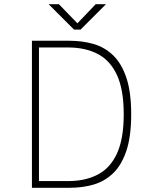

<svg xmlns="http://www.w3.org/2000/svg" viewBox="-20 -894 750 914"><path d="M132 0V-700H310.5Q371.5 -700 424.8 -684.8Q478 -669.5 518.2 -631Q558.5 -592.5 581.5 -524.2Q604.5 -456 604.5 -350Q604.5 -244 581.5 -175.8Q558.5 -107.5 518.2 -69Q478 -30.5 424.8 -15.2Q371.5 0 310.5 0ZM165.5 -32H304.5Q386 -32 445.2 -62.8Q504.5 -93.5 536.8 -163.2Q569 -233 569 -350Q569 -467 536.8 -536.8Q504.5 -606.5 445.2 -637.2Q386 -668 304.5 -668H165.5ZM484.5 -874 363.5 -753H332.5L211.5 -874H260.5L348.5 -783L435.5 -874Z"/></svg>

Font: League Mono Thin
Style: Regular
Weight: 100
Width: 6
Designer: Tyler Finck
Foundry: The League of Moveable Type / Tyler Finck
Version: Version 2.300;RELEASE